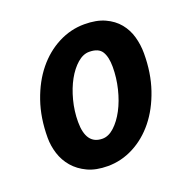

<svg xmlns="http://www.w3.org/2000/svg" viewBox="-101 -609 698 717"><g transform="rotate(-20 248.0 -250.0)"><path d="M34 -162Q34 -241 56.5 -306Q79 -371 116.5 -417Q154 -463 203.5 -488.5Q253 -514 307 -514Q355 -514 388 -499Q421 -484 441.5 -459Q462 -434 471 -402Q480 -370 480 -336Q480 -258 458 -193.5Q436 -129 399 -83Q362 -37 313 -11.5Q264 14 210 14Q163 14 130 -1.5Q97 -17 75.5 -42Q54 -67 44 -98.5Q34 -130 34 -162ZM161 -179Q161 -89 226 -89Q250 -89 273 -110Q296 -131 314 -165Q332 -199 342.5 -242Q353 -285 353 -328Q353 -368 339.5 -389.5Q326 -411 289 -411Q265 -411 242 -391Q219 -371 201 -338.5Q183 -306 172 -264Q161 -222 161 -179Z"/></g></svg>

Font: PT Sans
Style: Bold Italic
Weight: 700
Italic angle: -12°
Designer: A.Korolkova, O.Umpeleva, V.Yefimov
Foundry: ParaType Ltd
Version: Version 2.003W OFL